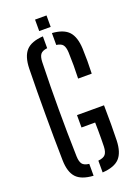

<svg xmlns="http://www.w3.org/2000/svg" viewBox="-169 -976 754 1051"><g transform="rotate(-20 208.0 -450.5)"><path d="M185.9 6Q116.5 1.7 86.6 -30.7Q56.8 -63.2 55.4 -131.3Q53.9 -198.7 53.4 -265.5Q52.9 -332.3 52.9 -399.2Q52.9 -466.1 53.4 -532.8Q53.9 -599.6 55.4 -666.2Q57.3 -735.8 87.1 -768.7Q117 -801.6 185.9 -806V-737.2Q156.7 -733.5 146.2 -719.5Q135.7 -705.6 134.6 -675.6Q132.5 -600 131.6 -532.6Q130.8 -465.1 130.8 -400.3Q130.8 -335.4 131.6 -268Q132.5 -200.6 134.6 -124.9Q135.7 -94.9 146.2 -80.7Q156.7 -66.6 185.9 -63.2ZM238.6 6V-62.7Q269.8 -66.1 281.1 -80.2Q292.4 -94.4 293.5 -124.9Q294.1 -149.7 294.3 -172.4Q294.6 -195.1 294.3 -217.8Q294.1 -240.5 293.5 -264.9H214V-336.9H371.3Q372.5 -274.7 372.2 -226Q371.9 -177.3 370.7 -131.3Q368.3 -62.7 338.3 -30.6Q308.3 1.6 238.6 6ZM288.2 -522.7Q289.7 -564.8 289.7 -599.2Q289.7 -633.6 288.2 -675.6Q286.7 -705.5 276.5 -719.2Q266.4 -732.9 238.6 -736.7V-806Q305.4 -801.2 334.9 -769.1Q364.3 -736.9 367.4 -669.2Q368.9 -630.8 368.9 -596.2Q368.9 -561.7 367.4 -522.7ZM177 -840V-906.8H243.8V-840Z"/></g></svg>

Font: Big Shoulders Stencil Text Thin
Style: Regular
Weight: 100
Designer: Patric King
Foundry: XO Type Co
Version: Version 2.001